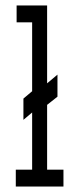

<svg xmlns="http://www.w3.org/2000/svg" viewBox="-20 -685 290 705"><path d="M38 0V-62H98V-272L66 -245V-323L98 -350V-603H41V-665H153V-379L191 -411V-330L153 -300V-62H213V0Z"/></svg>

Font: Inconsolata UltraCondensed Medium
Style: Regular
Weight: 500
Width: 1
Monospace: yes
Designer: Raph Levien, Cyreal, Brenton Simpson
Foundry: Raph Levien, Cyreal, Google
Version: Version 3.001; ttfautohint (v1.8.2.53-6de2)